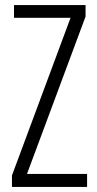

<svg xmlns="http://www.w3.org/2000/svg" viewBox="-20 -734 382 754"><path d="M322 0H27V-45L257 -664H35V-714H316V-669L86 -51H322Z"/></svg>

Font: Noto Sans Khmer ExtraCondensed Light
Style: Regular
Weight: 300
Width: 2
Designer: Danh Hong and the Monotype Design Team
Foundry: Monotype Imaging Inc.
Version: Version 2.004; ttfautohint (v1.8.4.7-5d5b)